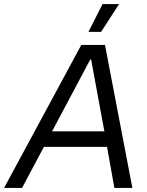

<svg xmlns="http://www.w3.org/2000/svg" viewBox="-62 -920 718 940"><path d="M-42 0H46L153 -201H462L498 0H586L452 -700H336ZM521 -900H440L371 -764H433ZM193 -277 380 -629H384L449 -277Z"/></svg>

Font: Fixel Display
Style: Italic
Weight: 400
Italic angle: -10°
Designer: AlfaBravo + MacPaw
Foundry: Kyrylo Tkachov, Marchela Mozhyna, Serhii Makarenko, Maria Weinstein, Zakhar Kryvoshyya
Version: Version 1.210;Glyphs 3.2 (3217)